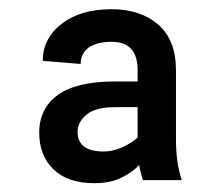

<svg xmlns="http://www.w3.org/2000/svg" viewBox="-20 -741 483 423"><path d="M294.9 -344.2Q289.6 -359.9 286.6 -377.4Q271.5 -361.3 247.1 -349.4Q222.7 -337.4 188 -337.4Q129.4 -337.4 97.9 -367.9Q66.4 -398.4 66.4 -448.7Q66.4 -502.4 107.7 -532Q148.9 -561.5 232.9 -561.5H283.2V-586.4Q283.2 -648.9 226.1 -648.9Q194.3 -648.9 176 -636.5Q157.7 -624 157.7 -600.1L74.2 -606.9Q74.2 -656.2 115.7 -688.5Q157.2 -720.7 226.1 -720.7Q289.6 -720.7 328.6 -686.8Q367.7 -652.8 367.7 -585.9V-432.6Q367.7 -408.7 370.6 -387.2Q373.5 -365.7 380.4 -344.2ZM208.5 -407.2Q228.5 -407.2 249.3 -416.5Q270 -425.8 283.2 -438V-504.9H233.4Q190.4 -504.9 170.7 -488.5Q150.9 -472.2 150.9 -450.7Q150.9 -407.2 208.5 -407.2Z"/></svg>

Font: Vazirmatn RD ExtraBold
Style: Regular
Weight: 800
Designer: Saber Rastikerdar
Foundry: Saber Rastikerdar
Version: Version 32.102